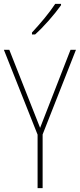

<svg xmlns="http://www.w3.org/2000/svg" viewBox="-20 -971 412 991"><path d="M295 -944V-951H265C232 -901 190 -852 145 -803V-793H161C205 -832 261 -896 295 -944ZM187 -311 28 -714H0L174 -276V0H200V-277L372 -714H344Z"/></svg>

Font: Noto Sans Lao UI Cond Thin
Style: Regular
Weight: 100
Width: 3
Designer: Monotype Design Team
Foundry: Monotype Imaging Inc.
Version: Version 2.000